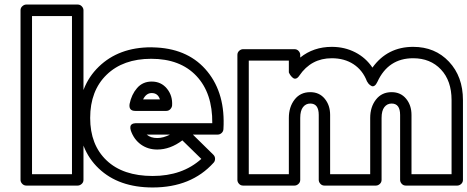

<svg xmlns="http://www.w3.org/2000/svg" viewBox="-20 -787 2045 840"><path d="M69.8 0V-742.2Q69.8 -752.9 77.9 -760Q85.9 -767.1 95.2 -767.1H319.8Q330.6 -767.1 337.9 -759.3Q345.2 -751.5 345.2 -742.2V0Q345.2 10.7 337.2 17.8Q329.1 24.9 319.8 24.9H95.2Q84.5 24.9 77.1 17.1Q69.8 9.3 69.8 0ZM120.1 -24.9H294.9V-716.8H120.1Z M324.7 -271Q324.7 -410.6 412.4 -495.4Q500 -580.1 641.6 -580.1Q645.5 -580.1 654.1 -579.6Q662.6 -579.1 666.5 -579.1Q809.1 -570.8 887.9 -473.4Q966.8 -376 957.5 -222.2Q957 -211.9 949.5 -205.1Q941.9 -198.2 932.6 -198.2H823.7L913.6 -109.9Q920.9 -102.5 920.9 -92.3Q920.9 -82 914.6 -75.2Q816.9 33.2 647.9 33.2Q499.5 33.2 412.1 -49.8Q324.7 -132.8 324.7 -271ZM374.5 -271Q374.5 -153.3 446.3 -85.2Q518.1 -17.1 647.9 -17.1Q777.8 -17.1 860.8 -91.8L777.8 -172.9Q724.6 -132.8 668 -132.8Q627.4 -132.8 596.9 -154.5Q566.4 -176.3 552.7 -214.8Q549.3 -225.6 550.3 -232.4Q551.3 -239.3 555.4 -242.4Q559.6 -245.6 564.5 -246.8Q569.3 -248 573.2 -248H576.7H908.7Q910.2 -379.4 839.4 -454.6Q768.6 -529.8 641.6 -529.8Q518.6 -529.8 446.5 -460Q374.5 -390.1 374.5 -271ZM546.9 -332Q555.2 -373.5 579.8 -401.9Q604.5 -430.2 643.6 -430.2Q685.1 -430.2 710.4 -399.2Q735.8 -368.2 732.9 -325.2Q731.9 -316.4 724.9 -309.1Q717.8 -301.8 707.5 -301.8H571.8Q542.5 -301.8 546.9 -332ZM606 -352.1H679.7Q670.9 -379.9 643.6 -379.9Q619.6 -379.9 606 -352.1ZM621.6 -198.2Q639.2 -183.1 668 -183.1Q694.3 -183.1 723.6 -198.2Z M1018.6 0V-546.9Q1018.6 -557.6 1026.4 -564.7Q1034.2 -571.8 1043.5 -571.8H1268.6Q1279.3 -571.8 1286.4 -564Q1293.5 -556.2 1293.5 -546.9V-535.2Q1351.6 -582 1431.6 -582Q1487.8 -582 1534.2 -558.1Q1580.6 -534.2 1609.4 -491.2Q1674.8 -582 1787.6 -582Q1883.3 -582 1944.3 -517.1Q2005.4 -452.1 2005.4 -349.1V0Q2005.4 10.7 1997.6 17.8Q1989.7 24.9 1980.5 24.9H1755.4Q1744.6 24.9 1737.5 17.1Q1730.5 9.3 1730.5 0V-284.2Q1730.5 -334 1693.4 -334Q1673.8 -334 1661.6 -318.4Q1649.4 -302.7 1649.4 -271V0Q1649.4 10.7 1641.6 17.8Q1633.8 24.9 1624.5 24.9H1399.4Q1388.7 24.9 1381.6 17.1Q1374.5 9.3 1374.5 0V-284.2Q1374.5 -334 1337.4 -334Q1317.9 -334 1305.7 -318.4Q1293.5 -302.7 1293.5 -271V0Q1293.5 10.7 1285.6 17.8Q1277.8 24.9 1268.6 24.9H1043.5Q1032.7 24.9 1025.6 17.1Q1018.6 9.3 1018.6 0ZM1068.4 -24.9H1243.7V-271Q1243.7 -318.8 1268.8 -351.3Q1293.9 -383.8 1337.4 -383.8Q1377 -383.8 1400.6 -355.2Q1424.3 -326.7 1424.3 -284.2V-24.9H1599.6V-271Q1599.6 -318.8 1624.8 -351.3Q1649.9 -383.8 1693.4 -383.8Q1732.9 -383.8 1756.6 -355.2Q1780.3 -326.7 1780.3 -284.2V-24.9H1955.6V-349.1Q1955.6 -433.6 1909.2 -482.9Q1862.8 -532.2 1787.6 -532.2Q1678.7 -532.2 1631.3 -429.2Q1625.5 -416.5 1618.7 -412.1Q1611.8 -407.7 1606.2 -410.4Q1600.6 -413.1 1595.7 -417.5Q1590.8 -421.9 1588.4 -426.8L1585.4 -431.2Q1566.9 -479.5 1526.9 -505.9Q1486.8 -532.2 1431.6 -532.2Q1341.3 -532.2 1289.6 -456.1Q1282.7 -445.8 1275.6 -443.6Q1268.6 -441.4 1262.9 -445.3Q1257.3 -449.2 1252.9 -454.8Q1248.5 -460.4 1246.1 -465.3L1243.7 -470.2V-522H1068.4Z"/></svg>

Font: Trueno Black Outline
Style: Regular
Weight: 900
Width: 6
Designer: Julieta Ulanovsky
Foundry: Julieta Ulanovsky
Version: Version 3.001b | FøM Fix